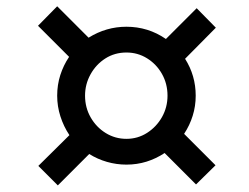

<svg xmlns="http://www.w3.org/2000/svg" viewBox="-20 -634 772 596"><path d="M159.5 -58.5 99 -119 195.5 -214.5Q177.5 -241.5 167.5 -272.8Q157.5 -304 157.5 -337Q157.5 -370.5 167.2 -401Q177 -431.5 194.5 -457.5L98 -554L157.5 -614.5L255 -517Q309.5 -551 372.5 -551Q406 -551 436.8 -541.5Q467.5 -532 495 -513L590.5 -608.5L650 -548L554.5 -451.5Q587.5 -399.5 587.5 -337Q587.5 -304.5 578.2 -274.8Q569 -245 551.5 -218.5L649 -121L588.5 -61.5L491 -159Q464.5 -141.5 434.8 -132.2Q405 -123 372.5 -123Q341.5 -123 312 -131.5Q282.5 -140 257 -156ZM372.5 -203Q407.5 -203 436.5 -221.5Q465.5 -240 482.8 -270.5Q500 -301 500 -337Q500 -374 482.8 -404.5Q465.5 -435 436.5 -453Q407.5 -471 372.5 -471Q336 -471 307 -452.5Q278 -434 261 -403.2Q244 -372.5 244 -337Q244 -300 261.5 -269.5Q279 -239 308.2 -221Q337.5 -203 372.5 -203Z"/></svg>

Font: Merriweather Sans Medium
Style: Italic
Weight: 500
Italic angle: -7.5°
Designer: Eben Sorkin
Foundry: Eben Sorkin
Version: Version 2.001